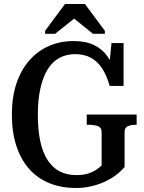

<svg xmlns="http://www.w3.org/2000/svg" viewBox="-20 -924 715 954"><path d="M599 -268V-94Q585 -77 562 -58.5Q539 -40 507.5 -24.5Q476 -9 438 0.5Q400 10 358 10Q284 10 225 -14Q166 -38 124.5 -85Q83 -132 61 -200Q39 -268 39 -355Q39 -441 61.5 -508.5Q84 -576 125.5 -623.5Q167 -671 223 -695.5Q279 -720 345 -720Q406 -720 447.5 -700Q489 -680 515 -642.5Q541 -605 554 -553L519 -557L534 -710H594V-497H525Q511 -547 488.5 -582.5Q466 -618 432.5 -636.5Q399 -655 353 -655Q310 -655 275.5 -636.5Q241 -618 217.5 -580.5Q194 -543 181 -486.5Q168 -430 168 -355Q168 -279 180 -222.5Q192 -166 216.5 -128.5Q241 -91 276.5 -72.5Q312 -54 360 -54Q394 -54 418.5 -62Q443 -70 459 -81Q475 -92 485 -102V-268Q485 -290 467 -297Q449 -304 420 -304H411V-355H659V-304H654Q631 -304 615 -297Q599 -290 599 -268ZM402 -904H303L204 -771V-756H254L369 -848H328L442 -756H501V-771Z"/></svg>

Font: Roboto Serif 28pt Condensed Medium
Style: Regular
Weight: 500
Width: 3
Designer: Greg Gazdowicz
Foundry: Commercial Type
Version: Version 1.008